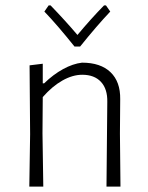

<svg xmlns="http://www.w3.org/2000/svg" viewBox="-20 -694 549 714"><path d="M379 -315Q380 -363 355.5 -389.5Q331 -416 286 -416Q250 -416 212 -394.5Q174 -373 139 -333L138 -198L141 0H89L92 -195L90 -451L139 -457V-384H144Q178 -417 214.5 -437Q251 -457 285 -461Q354 -461 391 -425.5Q428 -390 427 -325L426 -197L428 0H376ZM390 -651Q339 -597 278 -521H257Q193 -601 145 -651L161 -674H168Q224 -616 268 -564Q318 -624 367 -674H374Z"/></svg>

Font: Luna Sans Light
Style: Regular
Weight: 300
Designer: Juan Pablo del Peral
Foundry: Huerta Tipografica
Version: Version 2.001; ttfautohint (v1.5)